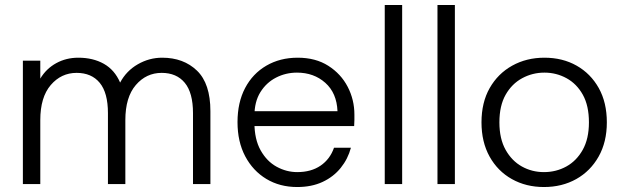

<svg xmlns="http://www.w3.org/2000/svg" viewBox="-20 -740 2496 772"><path d="M72 0V-496H142V-424Q166 -464 206 -486Q246 -508 295 -508Q354 -508 397.5 -483.5Q441 -459 463 -408Q488 -455 534 -481.5Q580 -508 632 -508Q718 -508 772 -456Q826 -404 826 -293V0H756V-285Q756 -367 723 -407Q690 -447 630 -447Q568 -447 526 -398Q484 -349 484 -257V0H414V-285Q414 -367 381 -407Q348 -447 288 -447Q226 -447 184 -398Q142 -349 142 -257V0Z M1175 12Q1105 12 1051 -20.5Q997 -53 966 -111.5Q935 -170 935 -249Q935 -328 965.5 -386Q996 -444 1051 -476Q1106 -508 1177 -508Q1249 -508 1300 -475.5Q1351 -443 1378 -391Q1405 -339 1405 -279Q1405 -269 1405 -258Q1405 -247 1404 -233H989V-293H1337Q1334 -366 1288 -407Q1242 -448 1174 -448Q1129 -448 1090 -428Q1051 -408 1027 -369.5Q1003 -331 1003 -274V-247Q1003 -180 1028 -135.5Q1053 -91 1092.5 -69.5Q1132 -48 1175 -48Q1231 -48 1269 -74Q1307 -100 1323 -146H1391Q1379 -101 1350 -65Q1321 -29 1277 -8.5Q1233 12 1175 12Z M1527 0V-720H1597V0Z M1739 0V-720H1809V0Z M2167 12Q2095 12 2038 -20Q1981 -52 1948.5 -110.5Q1916 -169 1916 -248Q1916 -328 1949 -386Q1982 -444 2039.5 -476Q2097 -508 2169 -508Q2242 -508 2298.5 -476Q2355 -444 2387.5 -386Q2420 -328 2420 -248Q2420 -169 2387 -110.5Q2354 -52 2297 -20Q2240 12 2167 12ZM2167 -48Q2216 -48 2257 -70.5Q2298 -93 2323 -137.5Q2348 -182 2348 -248Q2348 -315 2323.5 -359Q2299 -403 2258 -425.5Q2217 -448 2169 -448Q2121 -448 2079.5 -425.5Q2038 -403 2013 -359Q1988 -315 1988 -248Q1988 -182 2013 -137.5Q2038 -93 2078.5 -70.5Q2119 -48 2167 -48Z"/></svg>

Font: Host Grotesk Light Light
Style: Regular
Weight: 300
Version: Version 1.003